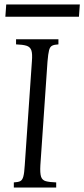

<svg xmlns="http://www.w3.org/2000/svg" viewBox="-20 -841 378 861"><path d="M42 0V-23Q61 -24 70.5 -28.5Q80 -33 84.5 -49Q89 -65 91 -100L123 -565Q126 -600 120.5 -615.5Q115 -631 98.5 -636Q82 -641 52 -642V-665H242V-642Q223 -641 213.5 -636Q204 -631 200 -615.5Q196 -600 193 -565L161 -100Q159 -65 164 -49Q169 -33 185.5 -28.5Q202 -24 232 -23V0ZM8 -821H338L334 -766H4Z"/></svg>

Font: Bona Nova
Style: Italic
Weight: 400
Italic angle: -4°
Designer: Mateusz Machalski
Foundry: Capitalics
Version: Version 4.001; ttfautohint (v1.8.3)